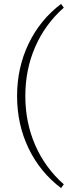

<svg xmlns="http://www.w3.org/2000/svg" viewBox="-20 -755 349 978"><path d="M291 203Q184 122 125.5 0.5Q67 -121 67 -266Q67 -410 125.5 -532Q184 -654 291 -735L305 -716Q210 -632 159.5 -516.5Q109 -401 109 -266Q109 -131 159.5 -15.5Q210 100 305 184Z"/></svg>

Font: Piazzolla ExtraLight
Style: Regular
Weight: 200
Designer: Juan Pablo del Peral
Foundry: Huerta Tipografica
Version: Version 1.330